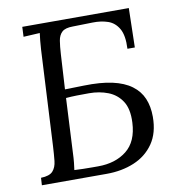

<svg xmlns="http://www.w3.org/2000/svg" viewBox="-79 -772 777 843"><g transform="rotate(-10 309.5 -350.0)"><path d="M40 0 42 -33Q80 -34 95 -50.5Q110 -67 113 -95.5Q116 -124 118 -161L140 -588Q141 -608 143 -626.5Q145 -645 147 -660Q129 -659 110.5 -658Q92 -657 74 -656L76 -700H551L547 -525H514Q517 -584 499.5 -614.5Q482 -645 451.5 -655.5Q421 -666 383 -665L295 -663Q261 -663 246.5 -649.5Q232 -636 228 -611.5Q224 -587 222 -552L213 -397L297 -399Q372 -401 424 -389.5Q476 -378 509 -353.5Q542 -329 557 -293.5Q572 -258 572 -212Q572 -140 539.5 -93Q507 -46 452 -23Q397 0 329 0ZM298 -39Q375 -39 425 -78.5Q475 -118 479 -202Q482 -263 459.5 -297.5Q437 -332 398.5 -347Q360 -362 314 -362Q284 -362 259.5 -361.5Q235 -361 211 -359L199 -119Q198 -92 196 -73Q194 -54 192 -41Q208 -40 230.5 -39.5Q253 -39 272.5 -39Q292 -39 298 -39Z"/></g></svg>

Font: Lora Italic
Style: Italic
Weight: 400
Italic angle: -3°
Designer: Olga Karpushina, Alexei Vanyashin (Cyrillic)
Foundry: Cyreal
Version: Version 2.210; ttfautohint (v1.8.1.43-b0c9)